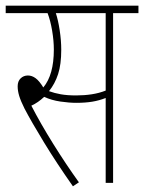

<svg xmlns="http://www.w3.org/2000/svg" viewBox="-20 -642 506 674"><path d="M377 -596V0H351V-298Q328 -289 303.5 -285Q279 -281 248 -281Q223 -281 192 -285.5Q161 -290 135 -302Q114 -282 90 -271Q122 -209 166.5 -137.5Q211 -66 257 -2L236 12Q179 -69 134.5 -142Q90 -215 66 -261Q53 -287 47.5 -305Q42 -323 42 -339Q42 -357 52.5 -367Q63 -377 78 -377Q92 -377 105 -367.5Q118 -358 132 -335Q169 -379 169 -468Q169 -499 163 -534.5Q157 -570 147 -596H0V-622H466V-596ZM247 -307Q276 -307 302 -311Q328 -315 351 -324V-596H176Q184 -572 189.5 -536Q195 -500 195 -467Q195 -416 184 -382Q173 -348 152 -322Q171 -315 193.5 -311Q216 -307 247 -307Z"/></svg>

Font: Noto Sans ExtraCondensed Thin
Style: Regular
Weight: 100
Width: 2
Designer: Monotype Design Team
Foundry: Monotype Imaging Inc.
Version: Version 2.013; ttfautohint (v1.8.4.7-5d5b)